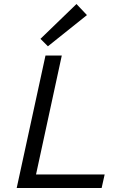

<svg xmlns="http://www.w3.org/2000/svg" viewBox="-20 -934 596 954"><path d="M500 -67 485 0H63L206 -658H287L159 -67ZM181 -741 360 -914 412 -859 218 -704Z"/></svg>

Font: Ysabeau Medium
Style: Italic
Weight: 500
Italic angle: -12°
Designer: Christian Thalmann (Catharsis Fonts)
Version: Version 0.003